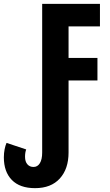

<svg xmlns="http://www.w3.org/2000/svg" viewBox="-35 -734 570 997"><path d="M147 243Q68 243 26.5 200.5Q-15 158 -15 83Q-15 61 -11 41Q-7 21 -1 8L101 42Q95 58 95 80Q95 105 107 119Q119 133 139 133Q160 133 172 113.5Q184 94 184 58V-714H484V-597H321V-433H471V-316H321V58Q321 143 275.5 193Q230 243 147 243Z"/></svg>

Font: Noto Sans ExtraCondensed
Style: Bold
Weight: 700
Width: 2
Designer: Monotype Design Team
Foundry: Monotype Imaging Inc.
Version: Version 2.013; ttfautohint (v1.8.4.7-5d5b)